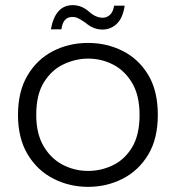

<svg xmlns="http://www.w3.org/2000/svg" viewBox="-20 -720 684 747"><path d="M50 0ZM50 0ZM323 7Q250 7 187.5 -25Q125 -57 87.5 -119.5Q50 -182 50 -273Q50 -364 87 -426.5Q124 -489 186 -521Q248 -553 323 -553Q395 -553 457 -522Q519 -491 556.5 -429Q594 -367 594 -273Q594 -180 556.5 -118Q519 -56 457 -24.5Q395 7 323 7ZM323 -55Q373 -55 419 -77Q465 -99 494 -147Q523 -195 523 -273Q523 -348 494.5 -396.5Q466 -445 420.5 -468.5Q375 -492 323 -492Q275 -492 228.5 -470.5Q182 -449 151.5 -401Q121 -353 121 -273Q121 -200 149.5 -151.5Q178 -103 224 -79Q270 -55 323 -55ZM378 -605Q343 -605 312 -632Q294 -644 284 -649Q274 -654 261 -654Q225 -654 219 -606H178Q195 -700 263 -700Q298 -700 327 -674Q353 -651 380 -651Q395 -651 407.5 -662Q420 -673 424 -698H465Q458 -650 434.5 -627.5Q411 -605 378 -605Z"/></svg>

Font: Ulagadi Sans Light
Style: Regular
Weight: 300
Designer: Ninad Kale (Devanagari), Jonny Pinhorn (Latin)
Foundry: Indian Type Foundry
Version: Version 3.01;March 29, 2020;FontCreator 12.0.0.2522 64-bit; 